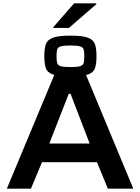

<svg xmlns="http://www.w3.org/2000/svg" viewBox="-20 -1128 838 1148"><path d="M401 -671Q328 -671 295 -683Q262 -695 253.5 -722Q245 -749 245 -792Q245 -835 253.5 -862Q262 -889 295 -902Q328 -915 401 -915Q474 -915 507 -902Q540 -889 548.5 -862Q557 -835 557 -792Q557 -749 548.5 -722Q540 -695 507 -683Q474 -671 401 -671ZM401 -727Q442 -727 459.5 -732.5Q477 -738 480.5 -752.5Q484 -767 484 -792Q484 -818 480.5 -831.5Q477 -845 459.5 -850.5Q442 -856 401 -856Q360 -856 342.5 -850.5Q325 -845 321.5 -831.5Q318 -818 318 -792Q318 -767 321.5 -752.5Q325 -738 342.5 -732.5Q360 -727 401 -727ZM21 0 308 -688H491L777 0H625L560 -158H231L165 0ZM275 -270H516L402 -567H391ZM299 -961V-966L423 -1108H556V-1103L392 -961Z"/></svg>

Font: Saira Expanded SemiBold
Style: Regular
Weight: 600
Width: 7
Designer: Hector Gatti with collaboration of the Omnibus-Type team
Foundry: Omnibus-Type
Version: Version 1.100; ttfautohint (v1.8.3)